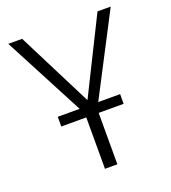

<svg xmlns="http://www.w3.org/2000/svg" viewBox="-127 -779 777 874"><g transform="rotate(-20 261.5 -342.5)"><path d="M307 -296H413V-249H292V0H232V-249H111V-296H217L13 -685H80L264 -321L445 -685H509Z"/></g></svg>

Font: Fira Sans Light
Style: Regular
Weight: 300
Designer: bBox Type GmbH & Carrois Corporate GbR & Edenspiekermann AG
Foundry: bBox Type GmbH & Carrois Corporate GbR & Edenspiekermann AG
Version: Version 4.301